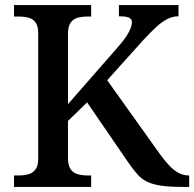

<svg xmlns="http://www.w3.org/2000/svg" viewBox="-20 -734 763 754"><path d="M35 0V-45H53Q74 -45 91 -49.5Q108 -54 119 -68Q130 -82 130 -109V-604Q130 -632 119.5 -646Q109 -660 92 -664.5Q75 -669 54 -669H35V-714H338V-669H322Q301 -669 284 -664Q267 -659 257 -644.5Q247 -630 247 -601V-325L442 -548Q464 -573 475.5 -590.5Q487 -608 492.5 -622Q498 -636 498 -646Q498 -660 486 -665Q474 -670 447 -670V-714H681V-670Q657 -670 635.5 -658.5Q614 -647 592 -626.5Q570 -606 544 -578L401 -419L610 -126Q630 -99 647.5 -81Q665 -63 683.5 -54Q702 -45 720 -45H723V0H698Q648 0 615 -4.5Q582 -9 559.5 -19.5Q537 -30 520 -49Q503 -68 483 -97L322 -332L247 -259V-113Q247 -85 257 -70Q267 -55 285 -50Q303 -45 323 -45H338V0Z"/></svg>

Font: Noto Serif Khmer Medium
Style: Regular
Weight: 500
Version: Version 2.003